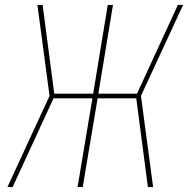

<svg xmlns="http://www.w3.org/2000/svg" viewBox="-20 -755 760 775"><path d="M10 0H31L196 -358H353L293 0H314L374 -358H530L577 0H598L549 -368L719 -735H698L533 -377H377L436 -735H415L356 -377H199L152 -735H131L180 -368Z"/></svg>

Font: Iosevka Sparkle Thin Oblique
Style: Regular
Weight: 100
Italic angle: -9°
Designer: Belleve Invis
Foundry: Belleve Invis
Version: Version 4.5.0; ttfautohint (v1.8.3)